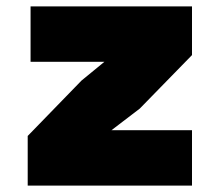

<svg xmlns="http://www.w3.org/2000/svg" viewBox="-20 -583 690 603"><path d="M67 -156 236 -330 308 -389H76V-563H583V-410L419 -242L330 -174H583V0H67Z"/></svg>

Font: Azeret Mono Black
Style: Regular
Weight: 900
Designer: Martin Vácha
Foundry: Displaay
Version: Version 1.000; Glyphs 3.0.3, build 3074